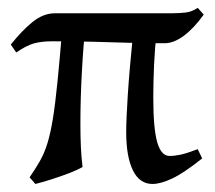

<svg xmlns="http://www.w3.org/2000/svg" viewBox="-20 -451 542 485"><path d="M396 -341.8Q345.2 -341.8 303.2 -343Q261.2 -344.2 216.6 -345.5Q171.9 -346.7 112.8 -346.7Q84.5 -346.7 65.4 -341.3Q46.4 -335.9 21 -318.4L7.3 -338.4Q34.7 -373 62 -395.3Q89.4 -417.5 119.1 -417.5Q187 -417.5 238.3 -417.5Q289.6 -417.5 331.8 -417.5Q374 -417.5 414.6 -417.5Q433.1 -417.5 449.2 -419.4Q465.3 -421.4 479.5 -431.2L494.6 -414.1Q470.2 -379.9 444.6 -360.8Q418.9 -341.8 396 -341.8ZM365.2 13.7Q332.5 13.7 315.7 -20.8Q298.8 -55.2 298.8 -117.2Q298.8 -148.4 302.7 -209.5Q306.6 -270.5 316.4 -368.7L376 -373.5Q371.1 -330.1 369.1 -285.9Q367.2 -241.7 367.2 -205.1Q367.2 -126 377.2 -91.6Q387.2 -57.1 408.2 -57.1Q421.4 -57.1 436.3 -60.3Q451.2 -63.5 479.5 -74.2L490.7 -50.8Q443.4 -13.2 414.3 0.2Q385.3 13.7 365.2 13.7ZM183.1 -138.7Q183.1 -106.4 184.3 -80.1Q185.5 -53.7 188.5 -29.3Q177.7 -22.5 155.5 -13.9Q133.3 -5.4 109.4 2.2Q85.4 9.8 69.3 13.7Q66.9 10.7 60.8 3.9Q54.7 -2.9 54.7 -2.9Q69.8 -24.9 80.8 -44.2Q91.8 -63.5 99.6 -88.4Q107.4 -113.3 113.5 -150.6Q119.6 -188 125.2 -244.4Q130.9 -300.8 137.7 -384.3Q144 -386.7 158.4 -389.2Q172.9 -391.6 184.8 -393.3Q196.8 -395 196.8 -395Q190.4 -336.4 186.8 -268.8Q183.1 -201.2 183.1 -138.7Z"/></svg>

Font: Dai Banna SIL
Style: Regular
Weight: 400
Designer: Victor Gaultney
Foundry: SIL International
Version: Version 4.000